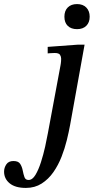

<svg xmlns="http://www.w3.org/2000/svg" viewBox="-169 -695 477 942"><path d="M-42 227Q-94 227 -121.5 204.5Q-149 182 -149 147Q-149 128 -138 111.5Q-127 95 -103 95Q-79 95 -70 109Q-61 123 -57.5 141.5Q-54 160 -49 174Q-44 188 -29 188Q-10 188 5 163Q20 138 32 100.5Q44 63 52.5 24.5Q61 -14 66 -42L128 -375Q128 -375 129.5 -384.5Q131 -394 131 -407Q131 -417 125.5 -426Q120 -435 99 -435Q87 -435 76 -434Q65 -433 65 -433V-465L215 -476H246L175 -82Q169 -49 159 -8Q149 33 133 74Q117 115 93 149.5Q69 184 35.5 205.5Q2 227 -42 227ZM209 -552Q180 -552 163.5 -568Q147 -584 147 -613Q147 -642 163.5 -658.5Q180 -675 209 -675Q238 -675 254.5 -658Q271 -641 271 -613Q271 -585 254.5 -568.5Q238 -552 209 -552Z"/></svg>

Font: STIX Two Text Medium
Style: Italic
Weight: 500
Italic angle: -12°
Designer: Ross Mills, John Hudson & Paul Hanslow, Tiro Typeworks Ltd; with prior portions MicroPress Inc. and Coen Hoffman, Elsevi
Foundry: Tiro Typeworks Ltd
Version: Version 2.13 b171